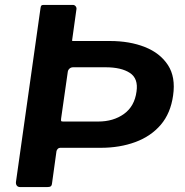

<svg xmlns="http://www.w3.org/2000/svg" viewBox="-20 -762 752 782"><path d="M685 -373Q675 -301 635 -254Q595 -207 531.5 -183.5Q468 -160 390 -160H225Q219 -160 215 -155.5Q211 -151 210 -146L192 -16Q191 -6 186.5 -3Q182 0 171 0H63Q53 0 48.5 -6Q44 -12 45 -21L145 -729Q146 -737 148.5 -739.5Q151 -742 158 -742H277Q284 -742 288.5 -736Q293 -730 291 -722L274 -600Q273 -596 274 -595.5Q275 -595 279 -595H428Q508 -595 570 -570.5Q632 -546 664 -497Q696 -448 685 -373ZM536 -389Q544 -442 509 -465Q474 -488 410 -488H278Q269 -488 263 -482.5Q257 -477 256 -469L229 -280Q228 -272 229 -269.5Q230 -267 237 -267H380Q442 -267 485 -298Q528 -329 536 -389Z"/></svg>

Font: Libre Franklin Thin SemiBold
Style: Italic
Weight: 600
Italic angle: -8°
Version: Version 3.000